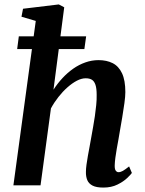

<svg xmlns="http://www.w3.org/2000/svg" viewBox="-20 -837 656 867"><path d="M446.5 10Q415 10 397.8 1Q380.5 -8 374 -24Q367.5 -40 368 -61Q368 -74.5 370.5 -93Q373 -111.5 376.8 -132.8Q380.5 -154 384.8 -176.2Q389 -198.5 392.5 -219Q396 -240 400.5 -264Q405 -288 408.5 -313.2Q412 -338.5 414.5 -362.8Q417 -387 416.5 -408.5Q416.5 -438 411 -454.2Q405.5 -470.5 394.8 -477Q384 -483.5 367 -483.5Q348 -483.5 327 -472.5Q306 -461.5 284.5 -442.5Q263 -423.5 243.8 -399Q224.5 -374.5 210 -347.5L163 0H40.5L141.5 -742.5L77 -761.5L84 -797.5L245.5 -817L270 -804L221.5 -432Q239.5 -460 262 -484.2Q284.5 -508.5 310.5 -526.8Q336.5 -545 365.5 -555.2Q394.5 -565.5 425 -565.5Q461.5 -565.5 488.8 -551.8Q516 -538 531 -506.2Q546 -474.5 546 -421Q546 -402 541.8 -371.2Q537.5 -340.5 532 -307.2Q526.5 -274 521.5 -246.5Q518.5 -228 514.8 -207Q511 -186 507.2 -165Q503.5 -144 501 -125Q498.5 -106 498 -90.5Q497.5 -73 502.8 -66.2Q508 -59.5 515 -59.5Q524.5 -59.5 535 -65.5Q545.5 -71.5 563 -85.5L575.5 -56Q571 -49 554.2 -33Q537.5 -17 510.2 -3.5Q483 10 446.5 10ZM65 -673H369L361 -615.5H57.5Z"/></svg>

Font: Merriweather 24pt SemiBold
Style: Italic
Weight: 600
Italic angle: -7.8°
Version: Version 2.101